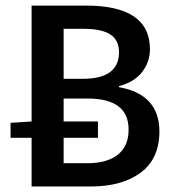

<svg xmlns="http://www.w3.org/2000/svg" viewBox="-20 -674 640 694"><path d="M556.2 -198.2Q555.7 -99.6 488.3 -49.8Q420.9 0 308.1 0H94.2V-175.8H18.1V-230L94.2 -234.9V-653.8H291Q522 -653.8 522 -496.1Q522 -450.2 493.7 -413.6Q465.3 -377 410.2 -362.8V-358.9Q556.2 -333 556.2 -198.2ZM210 -569.8V-389.2H279.8Q409.7 -389.2 410.2 -484.9Q410.2 -528.8 378.9 -549.3Q347.7 -569.8 283.2 -569.8ZM210 -84H295.9Q367.2 -84 406.2 -115.2Q445.3 -146.5 444.8 -206.1Q444.8 -317.9 295.9 -317.9H210V-234.9H334V-175.8H210Z"/></svg>

Font: SourceCodePro-Semibold
Style: Regular
Weight: 600
Monospace: yes
Designer: Paul D. Hunt
Foundry: Adobe Systems Incorporated
Version: Version 1.009;PS 1.000;hotconv 1.0.70;makeotf.lib2.5.5900